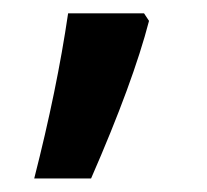

<svg xmlns="http://www.w3.org/2000/svg" viewBox="-20 -136 307 285"><path d="M201.2 -105Q177.7 -14.2 115.2 128.9H30.8Q64.5 -2.9 81.1 -116.2H193.8Z"/></svg>

Font: f3_51262          
Style: Regular
Weight: 600
Foundry: Ascender Corporation
Version: Version 1.10